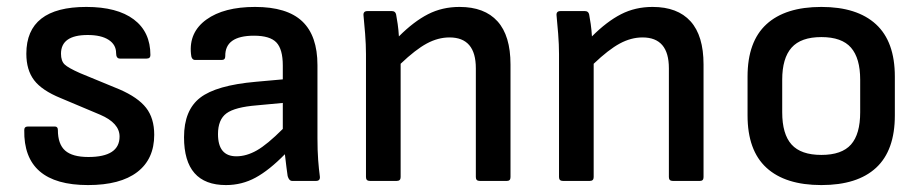

<svg xmlns="http://www.w3.org/2000/svg" viewBox="-20 -522 2659 554"><path d="M234 12Q47 12 50 -147Q50 -157 61 -157H138Q147 -157 147 -147Q147 -106 168 -87.5Q189 -69 235 -69Q325 -69 325 -128Q325 -167 269 -191L155 -239Q101 -261 78.5 -290.5Q56 -320 56 -367Q56 -502 229 -502Q318 -502 366 -466Q414 -430 414 -363Q414 -353 403 -353H326Q315 -353 315 -369Q315 -393 293.5 -407Q272 -421 233 -421Q156 -421 156 -367Q156 -346 166.5 -336Q177 -326 211 -311L325 -264Q378 -241 401.5 -211Q425 -181 425 -133Q425 -63 376 -25.5Q327 12 234 12Z M632 12Q511 12 511 -126Q511 -204 557.5 -240Q604 -276 718 -286L796 -293V-333Q796 -380 777.5 -399.5Q759 -419 713 -419Q629 -419 630 -360Q630 -349 620 -349H543Q532 -349 531 -367Q525 -429 575.5 -465.5Q626 -502 716 -502Q808 -502 852 -460.5Q896 -419 896 -334V-123Q896 -88 898 -61Q900 -34 903 -12Q904 0 892 0H823Q814 0 810 -14Q809 -21 806.5 -39.5Q804 -58 802 -77Q757 -31 717.5 -9.5Q678 12 632 12ZM609 -135Q609 -71 662 -71Q691 -71 721 -88Q751 -105 796 -150V-225L721 -218Q658 -213 633.5 -195Q609 -177 609 -135Z M1047 0Q1036 0 1036 -11V-366Q1036 -393 1033.5 -425Q1031 -457 1029 -476Q1027 -490 1040 -490H1111Q1121 -490 1123 -480Q1125 -470 1127.5 -452.5Q1130 -435 1131 -417Q1174 -460 1215 -481Q1256 -502 1306 -502Q1378 -502 1415.5 -460.5Q1453 -419 1453 -336V-11Q1453 0 1443 0H1364Q1353 0 1353 -11V-325Q1353 -414 1277 -414Q1244 -414 1211.5 -396.5Q1179 -379 1136 -338V-11Q1136 0 1125 0Z M1604 0Q1593 0 1593 -11V-366Q1593 -393 1590.5 -425Q1588 -457 1586 -476Q1584 -490 1597 -490H1668Q1678 -490 1680 -480Q1682 -470 1684.5 -452.5Q1687 -435 1688 -417Q1731 -460 1772 -481Q1813 -502 1863 -502Q1935 -502 1972.5 -460.5Q2010 -419 2010 -336V-11Q2010 0 2000 0H1921Q1910 0 1910 -11V-325Q1910 -414 1834 -414Q1801 -414 1768.5 -396.5Q1736 -379 1693 -338V-11Q1693 0 1682 0Z M2350 12Q2246 12 2191.5 -38Q2137 -88 2137 -189V-301Q2137 -402 2191.5 -452Q2246 -502 2350 -502Q2453 -502 2507.5 -452Q2562 -402 2562 -301V-189Q2562 -88 2508 -38Q2454 12 2350 12ZM2350 -75Q2409 -75 2435.5 -105Q2462 -135 2462 -198V-292Q2462 -354 2435.5 -384.5Q2409 -415 2350 -415Q2291 -415 2264 -384.5Q2237 -354 2237 -292V-198Q2237 -135 2264 -105Q2291 -75 2350 -75Z"/></svg>

Font: Sofia Sans SemiBold
Style: Regular
Weight: 600
Designer: Botio Nikoltchev, Ani Petrova
Foundry: lettersoup
Version: Version 4.101; ttfautohint (v1.8.4.7-5d5b)